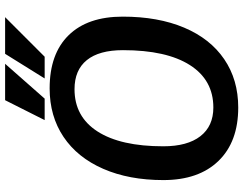

<svg xmlns="http://www.w3.org/2000/svg" viewBox="-118 -802 930 733"><g transform="rotate(-90 346.5 -435.0)"><path d="M26 -276Q26 -407 69 -505.5Q112 -604 191 -657Q270 -710 376 -710Q508 -710 579 -637.5Q650 -565 650 -431Q650 -296 608 -196.5Q566 -97 487.5 -43.5Q409 10 303 10Q172 10 99 -65.5Q26 -141 26 -276ZM522 -430Q522 -521 484 -568Q446 -615 373 -615Q268 -615 211.5 -527Q155 -439 155 -276Q155 -184 193.5 -134.5Q232 -85 303 -85Q408 -85 465 -174.5Q522 -264 522 -430ZM331 -880H470L337 -729H255ZM508 -880H648L497 -729H414Z"/></g></svg>

Font: Krub SemiBold
Style: Italic
Weight: 600
Italic angle: -8°
Designer: Ekaluck Peanpanawate
Foundry: Cadson Demak Co.,Ltd.
Version: Version 1.000; ttfautohint (v1.6)